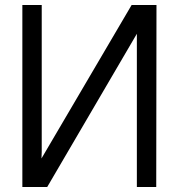

<svg xmlns="http://www.w3.org/2000/svg" viewBox="-20 -753 720 773"><path d="M610 -733H510L147 -115L148 -141V-733H70V0H170L531 -617V-592V0H609Z"/></svg>

Font: Kreadon Medium
Style: Regular
Weight: 500
Designer: kohakuno
Foundry: StudioGnu
Version: Version 1.000;Glyphs 3.1.2 (3151)